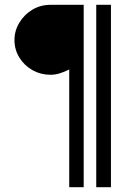

<svg xmlns="http://www.w3.org/2000/svg" viewBox="-20 -720 520 796"><path d="M267 56V-432Q247 -422 228 -416Q209 -410 189 -410Q149 -410 115 -429Q81 -448 60.5 -481Q40 -514 40 -554Q40 -593 60.5 -626.5Q81 -660 114.5 -680Q148 -700 189 -700H327V56ZM379 56V-700H440V56Z"/></svg>

Font: Kulim Park Light
Style: Regular
Weight: 300
Designer: Noponies / Dale Sattler
Foundry: Noponies
Version: Version 1.000; ttfautohint (v1.8.3)